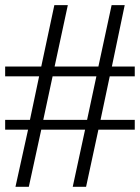

<svg xmlns="http://www.w3.org/2000/svg" viewBox="-20 -700 543 745"><path d="M140.1 -441.9 190.9 -680.2H243.2L191.9 -441.9H361.8L413.1 -680.2H463.9L414.1 -441.9H502.9V-403.8H405.8L370.1 -234.9H502.9V-196.8H361.8L314 24.9H262.2L310.1 -196.8H140.1L91.8 24.9H40L88.9 -196.8H0V-234.9H96.2L131.8 -403.8H0V-441.9ZM147.9 -234.9H317.9L354 -403.8H184.1Z"/></svg>

Font: Tunjung putih
Style: Regular
Weight: 400
Designer: R.S. Wihananto
Foundry: R.S. Wihananto
Version: Version 2.0.1